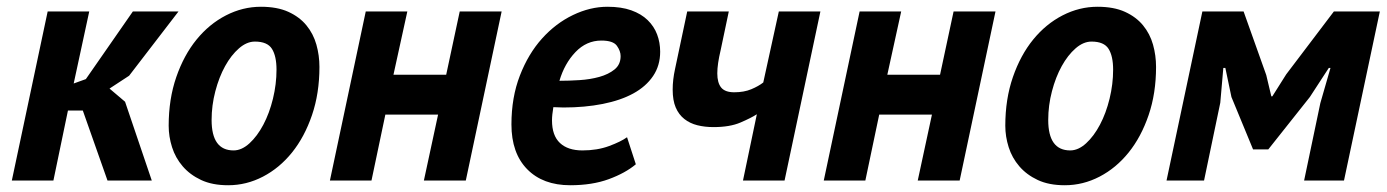

<svg xmlns="http://www.w3.org/2000/svg" viewBox="-20 -534 4102 568"><path d="M225 -207H181L138 0H15L121 -500H244L198 -287L234 -300L373 -500H508L362 -310L304 -272L350 -233L429 0H298Z M479 -162Q479 -241 501.5 -306Q524 -371 561.5 -417Q599 -463 648.5 -488.5Q698 -514 752 -514Q800 -514 833 -499Q866 -484 886.5 -459Q907 -434 916 -402Q925 -370 925 -336Q925 -258 903 -193.5Q881 -129 844 -83Q807 -37 758 -11.5Q709 14 655 14Q608 14 575 -1.5Q542 -17 520.5 -42Q499 -67 489 -98.5Q479 -130 479 -162ZM606 -179Q606 -89 671 -89Q695 -89 718 -110Q741 -131 759 -165Q777 -199 787.5 -242Q798 -285 798 -328Q798 -368 784.5 -389.5Q771 -411 734 -411Q710 -411 687 -391Q664 -371 646 -338.5Q628 -306 617 -264Q606 -222 606 -179Z M1276 -195H1120L1079 0H956L1062 -500H1185L1144 -313H1300L1340 -500H1464L1358 0H1234Z M1861 -48Q1830 -22 1781 -4Q1732 14 1667 14Q1586 14 1539.5 -33.5Q1493 -81 1493 -166Q1493 -246 1518 -310.5Q1543 -375 1583.5 -420Q1624 -465 1675 -489.5Q1726 -514 1777 -514Q1818 -514 1847.5 -503.5Q1877 -493 1896 -474.5Q1915 -456 1924 -432Q1933 -408 1933 -381Q1933 -340 1912 -309Q1891 -278 1853.5 -257.5Q1816 -237 1763 -226.5Q1710 -216 1647 -216Q1639 -216 1632 -216.5Q1625 -217 1617 -217Q1615 -205 1614 -195.5Q1613 -186 1613 -178Q1613 -133 1636.5 -111Q1660 -89 1703 -89Q1747 -89 1782 -102Q1817 -115 1835 -128ZM1635 -295Q1663 -295 1694.5 -297Q1726 -299 1753 -306.5Q1780 -314 1798 -328.5Q1816 -343 1816 -368Q1816 -383 1805 -398.5Q1794 -414 1759 -414Q1715 -414 1682.5 -380Q1650 -346 1635 -295Z M2136 -500 2112 -386Q2107 -365 2104.5 -348Q2102 -331 2102 -317Q2102 -289 2113.5 -275Q2125 -261 2152 -261Q2181 -261 2202.5 -270Q2224 -279 2238 -290L2284 -500H2407L2301 0H2178L2219 -196Q2202 -185 2170.5 -171.5Q2139 -158 2091 -158Q2065 -158 2043 -163.5Q2021 -169 2004.5 -182Q1988 -195 1979 -216Q1970 -237 1970 -269Q1970 -298 1977 -330L2013 -500Z M2737 -195H2581L2540 0H2417L2523 -500H2646L2605 -313H2761L2801 -500H2925L2819 0H2695Z M2954 -162Q2954 -241 2976.5 -306Q2999 -371 3036.5 -417Q3074 -463 3123.5 -488.5Q3173 -514 3227 -514Q3275 -514 3308 -499Q3341 -484 3361.5 -459Q3382 -434 3391 -402Q3400 -370 3400 -336Q3400 -258 3378 -193.5Q3356 -129 3319 -83Q3282 -37 3233 -11.5Q3184 14 3130 14Q3083 14 3050 -1.5Q3017 -17 2995.5 -42Q2974 -67 2964 -98.5Q2954 -130 2954 -162ZM3081 -179Q3081 -89 3146 -89Q3170 -89 3193 -110Q3216 -131 3234 -165Q3252 -199 3262.5 -242Q3273 -285 3273 -328Q3273 -368 3259.5 -389.5Q3246 -411 3209 -411Q3185 -411 3162 -391Q3139 -371 3121 -338.5Q3103 -306 3092 -264Q3081 -222 3081 -179Z M3886 -229 3916 -333H3911L3855 -247L3732 -92H3687L3623 -247L3605 -333H3599L3590 -230L3542 0H3431L3537 -500H3659L3726 -312L3741 -249H3744L3785 -314L3926 -500H4062L3956 0H3838Z"/></svg>

Font: PT Sans
Style: Bold Italic
Weight: 700
Italic angle: -12°
Designer: A.Korolkova, O.Umpeleva, V.Yefimov
Foundry: ParaType Ltd
Version: Version 2.003W OFL